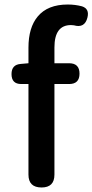

<svg xmlns="http://www.w3.org/2000/svg" viewBox="-20 -830 409 850"><path d="M164 0Q106 0 106 -57V-229V-458H74Q31 -458 31 -502Q31 -544 72 -547L106 -550V-619Q106 -708 147 -757Q191 -810 280 -810Q313 -810 343 -802Q377 -791 367 -752Q355 -704 307 -718Q302 -719 294 -719Q221 -719 221 -620V-550H286Q332 -550 332 -504Q332 -458 286 -458H221V-57Q221 0 164 0Z"/></svg>

Font: GenSenRounded JP M
Style: Regular
Weight: 500
Version: Version 1.501;PS 1;hotconv 16.6.51;makeotf.lib2.5.65220